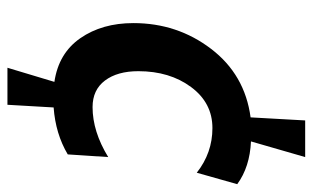

<svg xmlns="http://www.w3.org/2000/svg" viewBox="-178 -610 820 503"><g transform="rotate(90 231.5 -358.0)"><path d="M261 -89 254 32H157L194 -91Q119 -102 79.5 -159Q40 -216 40 -298Q40 -413 107.5 -501.5Q175 -590 287 -605L295 -748H391L350 -606Q417 -603 462 -570L432 -464Q380 -505 315 -505Q249 -505 207.5 -449Q166 -393 166 -311Q166 -256 190.5 -223.5Q215 -191 260 -191Q324 -191 391 -232L384 -126Q330 -94 261 -89Z"/></g></svg>

Font: Cabin
Style: Bold Italic
Weight: 700
Designer: Pablo Impallari
Foundry: Pablo Impallari. www.impallari.com Igino Marini. www.ikern.com
Version: Version 1.005